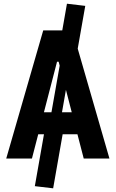

<svg xmlns="http://www.w3.org/2000/svg" viewBox="-20 -858 626 1039"><path d="M267.6 161.1 168.5 149.4 223.1 -160.6 251 -208.5 316.9 -582 306.6 -634.3 342.3 -837.9 441.4 -826.2 391.6 -543.9 356 -481 308.6 -211.4 323.2 -155.3ZM13.7 0 213.9 -693.4H372.1L572.3 0H433.1L297.4 -523.9H288.6L152.8 0ZM114.7 -131.3V-250.5H466.3V-131.3Z"/></svg>

Font: Cascadia Mono PL
Style: Regular
Weight: 400
Monospace: yes
Designer: Aaron Bell
Foundry: Saja Typeworks
Version: Version 2102.003